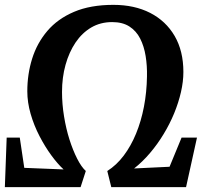

<svg xmlns="http://www.w3.org/2000/svg" viewBox="-22 -771 856 791"><path d="M-2 0 5.5 -204H59.5L78 -79.5L240 -73Q215.5 -95.5 189.5 -131Q163.5 -166.5 140.8 -210.2Q118 -254 104.2 -301.8Q90.5 -349.5 90.5 -395Q90.5 -465.5 110.5 -529.5Q130.5 -593.5 173 -643.5Q215.5 -693.5 283 -722.2Q350.5 -751 445 -751Q532 -751 596.8 -717.8Q661.5 -684.5 697.5 -622.8Q733.5 -561 733.5 -474.5Q733.5 -435 723.5 -391.5Q713.5 -348 695.5 -304.2Q677.5 -260.5 652.2 -218.8Q627 -177 596.2 -140.8Q565.5 -104.5 530.5 -77L676.5 -84L726 -204H789.5L744.5 0H436.5L420 -66.5Q458 -90.5 487.8 -130Q517.5 -169.5 538.5 -220.5Q559.5 -271.5 571 -331.2Q582.5 -391 583.5 -455.5Q584.5 -500 578 -540.2Q571.5 -580.5 555.5 -612Q539.5 -643.5 511.2 -661.8Q483 -680 440 -680Q392 -680 354 -657.8Q316 -635.5 289.2 -595.8Q262.5 -556 248 -504Q233.5 -452 233.5 -392Q233.5 -342.5 241.8 -291.8Q250 -241 264.2 -196.2Q278.5 -151.5 295.8 -117.5Q313 -83.5 331.5 -66.5L310 0Z"/></svg>

Font: Merriweather
Style: Bold Italic
Weight: 700
Italic angle: -7.8°
Version: Version 2.101